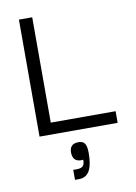

<svg xmlns="http://www.w3.org/2000/svg" viewBox="-89 -621 645 910"><g transform="rotate(-10 234.0 -166.0)"><path d="M443 0V-56H131V-563H67V0ZM216 231C267 231 283 185 283 116C283 72 271 58 243 58C211 58 201 77 201 100C201 131 216 148 252 144C252 167 247 183 214 183H197V231Z"/></g></svg>

Font: OSH Darker Grotesque Medium
Style: Regular
Weight: 500
Designer: Gabriel Lam
Foundry: TypeRant
Version: Version 1.000;Glyphs 3.1.1 (3148)